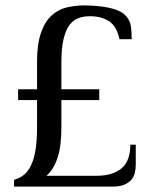

<svg xmlns="http://www.w3.org/2000/svg" viewBox="-20 -690 568 710"><path d="M117 -460Q117 -527 131.5 -568.5Q146 -610 170.5 -632.5Q195 -655 226.5 -662.5Q258 -670 292 -670Q314 -670 337 -668Q360 -666 380 -662Q400 -658 416.5 -651Q433 -644 442 -635Q461 -616 464 -593.5Q467 -571 467 -545H422Q411 -594 382.5 -612Q354 -630 312 -630Q289 -630 270 -623Q251 -616 237 -597.5Q223 -579 215 -545.5Q207 -512 207 -460V-360H347V-320H207V-220Q207 -148 192.5 -105.5Q178 -63 152 -40H337Q397 -40 429.5 -67.5Q462 -95 462 -155H482V-80Q482 -65 478.5 -50.5Q475 -36 465.5 -25Q456 -14 439.5 -7Q423 0 397 0H32V-25Q53 -31 68.5 -43.5Q84 -56 95 -79Q106 -102 111.5 -136.5Q117 -171 117 -220V-320H47V-360H117Z"/></svg>

Font: Philosopher
Style: Regular
Weight: 400
Designer: Jovanny Lemonad
Foundry: Jovanny Lemonad
Version: Version 1.000